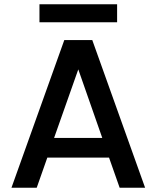

<svg xmlns="http://www.w3.org/2000/svg" viewBox="-20 -885 737 905"><path d="M494 -142H203L153 0H34L283 -696H415L664 0H544ZM462 -235 349 -558 235 -235ZM532 -865V-780H166V-865Z"/></svg>

Font: Poppins-Tabular Medium
Style: Regular
Weight: 500
Designer: Ninad Kale (Devanagari), Jonny Pinhorn (Latin)
Foundry: Indian Type Foundry
Version: Version 4.004